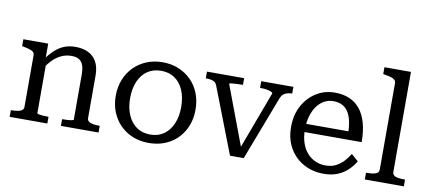

<svg xmlns="http://www.w3.org/2000/svg" viewBox="-68 -983 2778 1240"><g transform="rotate(10 1321.0 -363.0)"><path d="M38 0V-44H40Q63 -44 81.5 -47Q100 -50 110.5 -58Q121 -66 121 -80V-417Q121 -432 113 -439.5Q105 -447 89 -452Q73 -457 48 -462L38 -464V-509H201V-403L210 -392V-54Q210 -51 222 -48.5Q234 -46 251 -45Q268 -44 282 -44H285V0ZM621 0H374V-44H376Q390 -44 407 -45Q424 -46 436.5 -48.5Q449 -51 449 -54V-347Q449 -386 440.5 -410Q432 -434 413.5 -445.5Q395 -457 363 -457Q330 -457 300 -444Q270 -431 243.5 -405Q217 -379 193 -341L192 -406Q219 -444 247 -469Q275 -494 307 -506.5Q339 -519 379 -519Q427 -519 462.5 -502Q498 -485 518 -449.5Q538 -414 538 -358V-80Q538 -66 548.5 -58Q559 -50 577 -47Q595 -44 619 -44H621Z M1212 -254Q1212 -177 1178.5 -117Q1145 -57 1086 -23.5Q1027 10 951 10Q875 10 816 -23.5Q757 -57 723 -117Q689 -177 689 -254Q689 -312 708.5 -360.5Q728 -409 763.5 -444.5Q799 -480 846.5 -499.5Q894 -519 951 -519Q1008 -519 1055.5 -499.5Q1103 -480 1138.5 -444.5Q1174 -409 1193 -360.5Q1212 -312 1212 -254ZM783 -254Q783 -192 803.5 -144.5Q824 -97 861.5 -71Q899 -45 951 -45Q1003 -45 1040 -71Q1077 -97 1097.5 -144.5Q1118 -192 1118 -254Q1118 -318 1097.5 -365Q1077 -412 1040 -437.5Q1003 -463 951 -463Q899 -463 861.5 -437.5Q824 -412 803.5 -365Q783 -318 783 -254Z M1682 -444Q1681 -450 1668.5 -455Q1656 -460 1638 -462.5Q1620 -465 1600 -465H1598V-509H1809V-465H1807Q1792 -465 1777.5 -461Q1763 -457 1752 -448Q1741 -439 1734 -422L1573 0H1483L1316 -431Q1311 -445 1301.5 -452Q1292 -459 1277.5 -462Q1263 -465 1244 -465H1242V-509H1486V-465H1484Q1463 -465 1443 -464Q1423 -463 1410 -461.5Q1397 -460 1397 -456L1547 -57L1537 -55Z M1930 -250Q1930 -202 1943 -163.5Q1956 -125 1979 -99Q2002 -73 2033 -59Q2064 -45 2100 -45Q2141 -45 2170.5 -61Q2200 -77 2221 -100.5Q2242 -124 2256 -148L2302 -107Q2283 -75 2254.5 -48Q2226 -21 2187.5 -5.5Q2149 10 2098 10Q2025 10 1966.5 -22Q1908 -54 1873.5 -113Q1839 -172 1839 -252Q1839 -331 1871.5 -391Q1904 -451 1958.5 -485Q2013 -519 2080 -519Q2135 -519 2176.5 -501Q2218 -483 2246.5 -447.5Q2275 -412 2290 -358.5Q2305 -305 2305 -234H1912V-288H2238L2210 -267Q2209 -317 2201 -354Q2193 -391 2177 -415Q2161 -439 2137 -451Q2113 -463 2080 -463Q2049 -463 2021.5 -448.5Q1994 -434 1973.5 -406Q1953 -378 1941.5 -339Q1930 -300 1930 -250Z M2540 -736V-80Q2540 -58 2562.5 -51Q2585 -44 2621 -44H2623V0H2367V-44H2369Q2405 -44 2428 -51Q2451 -58 2451 -80V-644Q2451 -659 2443 -667Q2435 -675 2419 -680Q2403 -685 2377 -689L2366 -691V-736Z"/></g></svg>

Font: Roboto Serif 28pt
Style: Regular
Weight: 400
Designer: Greg Gazdowicz
Foundry: Commercial Type
Version: Version 1.008